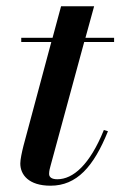

<svg xmlns="http://www.w3.org/2000/svg" viewBox="-20 -580 382 610"><path d="M323 -163 310 -167C265 -56 212 -10.5 162 -10.5C144.5 -10.5 136 -17 136 -27.5C136 -36.5 138.5 -46 140.5 -53L247.5 -446.5H342.5V-460H251.5L279 -560H174L147 -460H47.5V-446.5H143L54.5 -116.5C49.5 -96.5 44.5 -73.5 44.5 -60.5C44.5 -25 71 10 140.5 10C224 10 277.5 -50.5 323 -163Z"/></svg>

Font: Bodoni* 16pt Medium
Style: Italic
Weight: 500
Italic angle: -13°
Version: Version 2.3